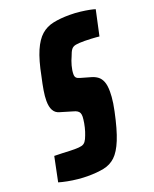

<svg xmlns="http://www.w3.org/2000/svg" viewBox="-159 -773 689 857"><g transform="rotate(-20 185.0 -344.0)"><path d="M108 8Q87 8 62 5.5Q37 3 14 -1.5Q-9 -6 -26 -11L-2 -128Q18 -128 36 -127Q54 -126 69 -125.5Q84 -125 94 -125Q116 -125 127.5 -128Q139 -131 146 -140.5Q153 -150 159 -167Q162 -174 164.5 -182.5Q167 -191 169.5 -200.5Q172 -210 173.5 -219.5Q175 -229 176 -237Q177 -245 177 -250Q177 -261 174 -267.5Q171 -274 164 -278.5Q157 -283 145 -286L88 -303Q68 -308 58.5 -325Q49 -342 49 -371Q49 -392 53.5 -419.5Q58 -447 66 -482Q80 -554 98.5 -596.5Q117 -639 141.5 -660.5Q166 -682 199.5 -689Q233 -696 277 -696Q304 -696 328.5 -693Q353 -690 370.5 -686.5Q388 -683 396 -680L370 -560Q365 -561 355 -561.5Q345 -562 331.5 -563Q318 -564 300 -564Q273 -564 259 -561.5Q245 -559 237.5 -549.5Q230 -540 222 -517Q219 -511 215.5 -501.5Q212 -492 209 -481Q206 -470 204.5 -460Q203 -450 203 -441Q203 -430 208 -424.5Q213 -419 224 -416L273 -402Q291 -397 303.5 -387.5Q316 -378 323 -360.5Q330 -343 330 -313Q330 -302 329 -288Q328 -274 325.5 -258Q323 -242 319 -223Q302 -142 283 -95.5Q264 -49 240.5 -27Q217 -5 184.5 1.5Q152 8 108 8Z"/></g></svg>

Font: Saira ExtraCondensed Black
Style: Italic
Weight: 900
Width: 2
Italic angle: -12°
Designer: Hector Gatti with collaboration of the Omnibus-Type team
Foundry: Omnibus-Type
Version: Version 1.101